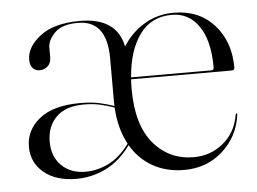

<svg xmlns="http://www.w3.org/2000/svg" viewBox="-40 -489 736 549"><g transform="rotate(-5 328.0 -215.0)"><path d="M636 -269Q636 -261.5 628 -261.5H339Q338 -248.5 338 -234Q338 -130.5 383 -77.2Q428 -24 498.5 -24Q546.5 -24 583 -53.8Q619.5 -83.5 628 -134.5Q628.5 -138 630 -138Q633 -138 632.5 -133.5Q624 -71.5 578.5 -30.8Q533 10 468.5 10Q417.5 10 378.2 -12Q339 -34 315.5 -74.5Q284 -31 243.5 -11.2Q203 8.5 159 8.5Q100.5 8.5 65.8 -20.2Q31 -49 31 -94.5Q31 -142.5 70.8 -174.5Q110.5 -206.5 187.5 -206.5Q219.5 -206.5 242.5 -201.5Q265.5 -196.5 285 -189.5Q284.5 -196.5 284.5 -203.5V-326Q284.5 -435.5 201.5 -435.5Q155.5 -435.5 134.8 -414.5Q114 -393.5 114 -372.5V-344Q114 -328 104.2 -319Q94.5 -310 80.5 -310Q69 -310 61.2 -318.2Q53.5 -326.5 53.5 -342.5Q53.5 -379 93.2 -409.8Q133 -440.5 207.5 -440.5Q313 -440.5 330 -356.5Q355 -396 392.8 -418.2Q430.5 -440.5 476.5 -440.5Q549 -440.5 592.5 -392.2Q636 -344 636 -269ZM471 -435Q411 -435 378 -388.8Q345 -342.5 339.5 -267H570Q577 -267 577 -275Q577 -352 548.2 -393.5Q519.5 -435 471 -435ZM91.5 -104Q91.5 -61 117.8 -35.2Q144 -9.5 187 -9.5Q219.5 -9.5 252 -25Q284.5 -40.5 313 -79Q288.5 -124 285 -185Q266 -192 244.8 -196.8Q223.5 -201.5 198.5 -201.5Q145.5 -201.5 118.5 -174.5Q91.5 -147.5 91.5 -104Z"/></g></svg>

Font: Fraunces 144pt Light
Style: Regular
Weight: 300
Version: Version 1.000;[b76b70a41]